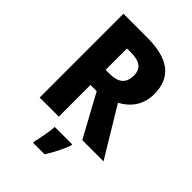

<svg xmlns="http://www.w3.org/2000/svg" viewBox="-268 -876 1157 1157"><g transform="rotate(45 310.5 -297.5)"><path d="M279 -765H77V-51H240V-321H293L440 -51H621L433 -362C503 -400 551 -462 551 -553C551 -695 463 -765 279 -765ZM272 -632C349 -632 385 -606 385 -546C385 -481 349 -450 274 -450H240V-632ZM415 21V10H267C264 51 252 118 242 157V170H340C372 119 396 70 415 21Z"/></g></svg>

Font: Noto Sans Tamil UI SemiCondensed ExtraBold
Style: Regular
Weight: 800
Width: 4
Designer: Jelle Bosma - Monotype Design Team
Foundry: Monotype Imaging Inc.
Version: Version 2.004